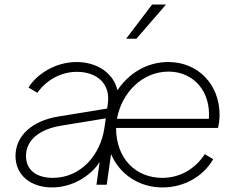

<svg xmlns="http://www.w3.org/2000/svg" viewBox="-20 -810 1045 842"><path d="M208 12C300 12 378 -40 417 -99L403 0H448L467 -134C505 -46 589 12 693 12C786 12 871 -35 915 -112L878 -134C836 -69 769 -30 692 -30C574 -30 489 -116 489 -249H936C940 -266 943 -287 943 -306C943 -439 849 -538 718 -538C624 -538 544 -488 495 -414C478 -490 405 -538 316 -538C223 -538 141 -485 105 -426L144 -403C182 -458 247 -495 317 -495C406 -495 465 -442 453 -356L450 -334L236 -299C124 -281 48 -217 48 -126C48 -40 117 12 208 12ZM94 -126C94 -197 155 -244 249 -259L444 -291L438 -250C421 -129 333 -30 212 -30C143 -30 94 -62 94 -126ZM493 -289C513 -403 604 -496 719 -496C829 -496 905 -409 896 -289ZM533 -640H578L708 -790H647Z"/></svg>

Font: Mluvka ExtraLight
Style: Italic
Weight: 200
Italic angle: -8°
Designer: Modified by Jiří Krblich, Original typeface by Gumpita Rahayu
Foundry: Gumpita Rahayu & Jiří Krblich
Version: Version 2.000;Glyphs 3.1.1 (3134)